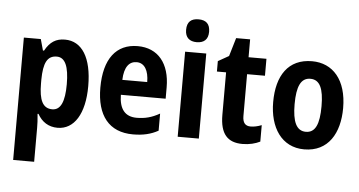

<svg xmlns="http://www.w3.org/2000/svg" viewBox="-61 -876 2300 1230"><g transform="rotate(5 1089.0 -260.5)"><path d="M327 -557C269 -557 231 -533 199 -475H192L172 -547H63V240H198V21C198 -1 197 -31 193 -68H199C227 -18 270 10 328 10C434 10 501 -94 501 -273C501 -456 436 -557 327 -557ZM284 -444C338 -444 363 -387 363 -273C363 -161 338 -105 284 -105C223 -105 198 -156 198 -265V-288C199 -396 223 -444 284 -444Z M795 -556C657 -556 579 -456 579 -270C579 -92 658 10 813 10C878 10 928 -2 975 -28V-138C924 -109 880 -98 827 -98C753 -98 715 -144 714 -236H1002V-309C1002 -462 926 -556 795 -556ZM797 -453C848 -453 875 -405 875 -332H715C718 -417 750 -453 797 -453Z M1168 -761C1121 -761 1094 -739 1094 -687C1094 -637 1123 -614 1168 -614C1214 -614 1242 -637 1242 -687C1242 -738 1216 -761 1168 -761ZM1236 -547H1100V0H1236Z M1559 -106C1525 -106 1508 -126 1508 -169V-438H1623V-547H1508V-662H1418L1383 -544L1314 -505V-438H1373V-165C1373 -41 1422 10 1517 10C1561 10 1600 0 1630 -15V-121C1605 -111 1581 -106 1559 -106Z M2140 -275C2140 -456 2050 -557 1916 -557C1763 -557 1690 -445 1690 -275C1690 -112 1768 10 1914 10C2069 10 2140 -114 2140 -275ZM1828 -273C1828 -388 1854 -444 1915 -444C1976 -444 2001 -388 2001 -275C2001 -160 1976 -103 1915 -103C1854 -103 1828 -161 1828 -273Z"/></g></svg>

Font: Noto Sans Armenian Condensed
Style: Bold
Weight: 700
Width: 3
Designer: Monotype Design Team
Foundry: Monotype Imaging Inc.
Version: Version 2.008